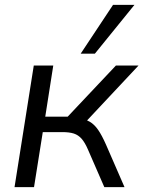

<svg xmlns="http://www.w3.org/2000/svg" viewBox="-20 -773 592 793"><path d="M40 0 119.5 -502.3H200L166.9 -291.1H259.5L458.7 -502.3H552.1L324.5 -259.4L303.6 -284Q332.1 -281 350.9 -270.1Q369.6 -259.2 385.1 -236.9Q400.6 -214.6 417.8 -175.7L494.3 0H410.9L343.1 -155.7Q330.9 -184 317.3 -199.7Q303.6 -215.3 285 -221.4Q266.3 -227.4 237.4 -227.4H156.7L120.5 0ZM313.2 -551.3 446.8 -752.8H535.2L371.8 -551.3Z"/></svg>

Font: Mulish ExtraLight
Style: Italic
Weight: 200
Italic angle: -9°
Designer: Vernon Adams
Foundry: Vernon Adams
Version: Version 3.603